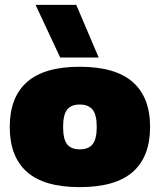

<svg xmlns="http://www.w3.org/2000/svg" viewBox="-20 -758 656 788"><path d="M227 -522 126 -738H293L385 -522ZM307 10Q161 10 90.5 -52.5Q20 -115 20 -237Q20 -359 91 -421.5Q162 -484 307 -484Q453 -484 524.5 -421.5Q596 -359 596 -237Q596 -115 525 -52.5Q454 10 307 10ZM307 -145Q343 -145 360 -166Q377 -187 377 -237Q377 -287 360 -308Q343 -329 307 -329Q272 -329 255.5 -308Q239 -287 239 -237Q239 -187 255.5 -166Q272 -145 307 -145Z"/></svg>

Font: Kanit ExtraBold
Style: Regular
Weight: 800
Designer: Katatrad Team
Foundry: CadsonDemak
Version: Version 2.000; ttfautohint (v1.8.3)